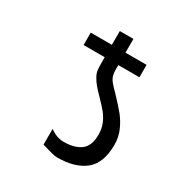

<svg xmlns="http://www.w3.org/2000/svg" viewBox="-165 -844 931 972"><g transform="rotate(30 300.0 -357.5)"><path d="M292 -85.5Q354 -85.5 390.5 -112Q427 -138.5 427 -205.5Q427 -240.5 415 -268.8Q403 -297 385.5 -318.5Q368 -340 339 -369.5Q313 -396 297.5 -414.2Q282 -432.5 270.5 -454Q261.5 -471 259.8 -486.5Q258 -502 258 -533.5V-560.5H134.5V-633H258V-713.5H337.5V-633H461V-560.5H337.5V-533.5Q337.5 -513 341.5 -499.8Q345.5 -486.5 353 -476Q360.5 -465.5 375.5 -449.5Q389.5 -434.5 397 -427.5Q439.5 -383 464 -352.8Q488.5 -322.5 505.5 -284.2Q522.5 -246 522.5 -201.5Q522.5 -93.5 464.2 -47Q406 -0.5 303 -0.5Q290 -0.5 268.5 -6Q247 -11.5 211 -22.5V-114Q233 -99 252.2 -92.2Q271.5 -85.5 292 -85.5Z"/></g></svg>

Font: JuliaMono Light
Style: Regular
Weight: 300
Monospace: yes
Designer: cormullion
Foundry: corm
Version: Version 0.054; ttfautohint (v1.8.4)